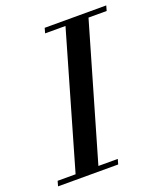

<svg xmlns="http://www.w3.org/2000/svg" viewBox="-177 -804 765 894"><g transform="rotate(-20 205.5 -357.5)"><path d="M143 -690 150 -715H455L448 -690H358L165 -25H261L254 0H-44L-37 -25H52L244 -690Z"/></g></svg>

Font: Justus
Style: Italic
Weight: 400
Italic angle: -12°
Version: Version 001.001